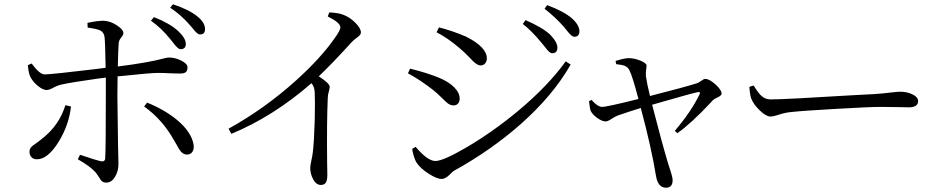

<svg xmlns="http://www.w3.org/2000/svg" viewBox="-20 -823 4394 898"><path d="M477 31Q464 31 456 24Q451 20 444 7Q435 -7 428 -16Q401 -46 344 -78L354 -99Q357 -98 364 -96Q428 -74 451 -69Q471 -65 472 -82Q475 -128 475 -376Q475 -418 475 -460Q465 -459 442 -456Q314 -438 270 -428Q249 -424 226 -411Q209 -402 198 -402Q181 -402 158 -420.5Q135 -439 122 -463Q114 -479 110 -518L128 -526Q166 -474 190 -475Q228 -476 428 -500Q461 -504 474 -506Q472 -627 469 -650Q466 -672 448 -681Q433 -688 390 -694L389 -716Q435 -726 464 -726Q495 -725 526 -705Q557 -685 557 -668Q557 -660 548 -649Q536 -635 535 -620Q533 -595 531 -512Q674 -530 747 -550Q763 -554 770 -554Q799 -554 827 -540Q857 -525 857 -508.5Q857 -492 849 -485.5Q841 -479 822 -479Q808 -479 781 -480Q744 -482 720 -482Q683 -482 544 -467Q534 -466 530 -466Q529 -433 529 -375Q529 -328 532 -149Q534 -66 534 -56Q534 -22 518 4Q502 31 477 31ZM153 -78Q136 -78 127 -88Q118 -98 118 -113Q118 -126 126 -135Q131 -141 149 -153Q162 -162 169 -168Q219 -206 247 -249Q270 -282 286 -331L312 -325Q303 -240 255 -161Q204 -78 153 -78ZM854 -100Q839 -100 826 -114Q818 -123 805 -148Q798 -159 795 -165Q740 -264 654 -325L668 -343Q750 -310 808 -262Q874 -207 885 -149Q889 -128 880.5 -114Q872 -100 854 -100ZM824 -593Q813 -593 794 -618Q784 -631 778 -638Q734 -693 686 -726L700 -743Q774 -714 813 -678Q849 -645 849 -617Q849 -593 824 -593ZM916 -662Q904 -661 884 -687Q873 -700 867 -707Q826 -754 776 -787L789 -803Q864 -778 902 -747Q939 -718 939 -687Q939 -662 916 -662Z M1481 42Q1458 42 1444 14Q1431 -10 1431 -39Q1431 -48 1436 -71Q1441 -94 1443 -110Q1449 -159 1452 -259Q1454 -354 1452 -390Q1451 -417 1437 -434Q1258 -278 1062 -197L1049 -221Q1220 -316 1366 -448Q1480 -551 1545 -644Q1572 -681 1572 -695Q1572 -717 1513 -746L1520 -765Q1564 -763 1585 -754Q1614 -744 1641 -717.5Q1668 -691 1668 -671Q1668 -660 1652 -649Q1635 -637 1623 -624Q1539 -531 1471 -466Q1522 -433 1522 -417Q1522 -412 1519 -399Q1513 -380 1513 -365Q1508 -254 1510 -64Q1511 -21 1511 -7Q1511 20 1504 31Q1497 42 1481 42Z M2046 14Q2023 14 1985 -10.5Q1947 -35 1930 -60Q1922 -71 1915 -94Q1909 -114 1908 -127L1924 -136Q1980 -70 2016.5 -70Q2053 -70 2164 -135Q2286 -207 2403 -304Q2543 -421 2626 -536L2649 -521Q2567 -377 2416 -243Q2278 -121 2103 -24Q2096 -20 2084 -7Q2063 14 2046 14ZM2101 -330Q2088 -330 2075 -339Q2067 -345 2050 -362Q2022 -390 2002 -405Q1944 -450 1888 -480L1898 -502Q1975 -483 2032 -460Q2078 -441 2104 -415Q2130 -389 2130 -361Q2130 -348 2122.5 -339Q2115 -330 2101 -330ZM2228 -517Q2217 -517 2204 -527Q2195 -533 2177 -553Q2148 -583 2127 -600Q2074 -645 2022 -672L2033 -695Q2096 -679 2159 -652Q2257 -603 2257 -550Q2257 -536 2249 -526.5Q2241 -517 2228 -517ZM2562 -574Q2550 -574 2529 -603Q2521 -613 2516 -619Q2467 -679 2425 -711L2438 -729Q2518 -694 2553 -661Q2587 -626 2587 -600Q2587 -574 2562 -574ZM2666 -651Q2654 -651 2633 -678Q2623 -691 2617 -698Q2577 -743 2527 -782L2539 -799Q2615 -771 2654 -738Q2690 -706 2690 -677Q2690 -651 2666 -651Z M3095 55Q3057 55 3048 -1Q3027 -131 2977 -318Q2922 -301 2870 -283Q2857 -278 2839.5 -266.5Q2822 -255 2813 -255Q2796 -255 2773 -271.5Q2750 -288 2742 -306Q2739 -314 2736 -341Q2735 -347 2735 -350L2747 -356Q2749 -354 2752 -350Q2776 -324 2795 -323Q2814 -322 2966 -360Q2938 -467 2924 -494Q2918 -508 2902 -515Q2890 -520 2862 -523L2859 -538Q2861 -539 2866 -540Q2902 -551 2920 -551Q2946 -551 2974 -540Q3004 -528 3004 -516Q3004 -509 3002 -496Q3000 -479 3001 -467Q3005 -436 3020 -374Q3184 -416 3238 -433Q3246 -435 3259 -444.5Q3272 -454 3278 -454Q3298 -454 3326.5 -428Q3355 -402 3355 -385Q3355 -376 3335 -367Q3320 -360 3315 -355Q3311 -351 3302 -341Q3212 -245 3148 -200L3136 -211Q3213 -301 3252 -382Q3258 -395 3243 -392Q3214 -386 3068 -344Q3042 -336 3030 -333Q3077 -150 3107 -51Q3126 4 3126 19Q3126 55 3095 55Z M3583 -278Q3563 -278 3533 -307Q3505 -334 3494 -361Q3487 -380 3485 -417L3505 -423Q3507 -420 3510 -415Q3529 -385 3541 -375Q3559 -358 3585 -358Q3650 -358 3975 -378Q4057 -382 4070 -383Q4103 -385 4144 -390Q4178 -394 4191 -394Q4222 -394 4247 -382Q4274 -369 4274 -350Q4274 -321 4230 -321Q4215 -321 4183 -322Q4134 -323 4099 -323Q4049 -323 3894 -314Q3734 -305 3680 -299Q3649 -296 3618 -285Q3596 -278 3583 -278Z"/></svg>

Font: Cactus Classical Serif
Style: Regular
Weight: 400
Designer: Henry Chan (via Glyphwiki)、田海東、宇文滿月
Foundry: Moonlit Owen
Version: Version 1.000